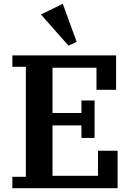

<svg xmlns="http://www.w3.org/2000/svg" viewBox="-20 -989 692 1009"><path d="M45 -60H116V-638H45V-698H590V-517H487V-633H256V-395H408V-461H477V-264H408V-330H256V-65H495V-197H598V0H45ZM195 -913 310 -969 383 -769 340 -749Z"/></svg>

Font: IBM Plex Serif SemiBold
Style: Regular
Weight: 600
Designer: Mike Abbink, Paul van der Laan, Pieter van Rosmalen
Foundry: Bold Monday
Version: Version 2.5